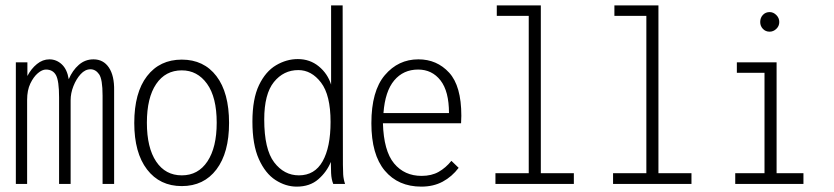

<svg xmlns="http://www.w3.org/2000/svg" viewBox="-20 -685 3106 715"><path d="M39 0V-453H82V-402Q96 -429 117.5 -446.5Q139 -464 164 -464Q190 -464 210 -445.5Q230 -427 236 -390Q250 -423 273.5 -443.5Q297 -464 328 -464Q365 -464 385.5 -433.5Q406 -403 405 -348V0H362V-329Q362 -390 349 -408.5Q336 -427 317 -427Q297 -427 280.5 -409Q264 -391 253.5 -364.5Q243 -338 243 -312V0H200V-322Q200 -384 188.5 -405Q177 -426 151 -426Q137 -426 121 -412.5Q105 -399 93 -374Q81 -349 81 -313V0Z M657 8Q575 8 527.5 -54Q480 -116 480 -227Q480 -340 527.5 -401.5Q575 -463 657 -463Q739 -463 786 -401.5Q833 -340 833 -227Q833 -116 786 -54Q739 8 657 8ZM657 -32Q718 -32 752.5 -84Q787 -136 787 -228Q787 -323 751 -373Q715 -423 657 -423Q596 -423 561.5 -372Q527 -321 527 -228Q527 -135 561.5 -83.5Q596 -32 657 -32Z M1085 10Q1044 10 1006 -14.5Q968 -39 944 -92.5Q920 -146 920 -232Q920 -317 944.5 -368Q969 -419 1008 -442Q1047 -465 1089 -465Q1134 -465 1167 -438Q1200 -411 1213 -370V-665H1256L1257 -71Q1257 -53 1258 -35.5Q1259 -18 1265 0H1221Q1214 -17 1213 -40.5Q1212 -64 1212 -82Q1197 -45 1165.5 -17.5Q1134 10 1085 10ZM1093 -32Q1152 -32 1181.5 -84.5Q1211 -137 1211 -231Q1211 -331 1175.5 -377.5Q1140 -424 1091 -424Q1036 -424 1000 -379.5Q964 -335 964 -240Q964 -129 1001 -80.5Q1038 -32 1093 -32Z M1549 10Q1463 10 1413 -49.5Q1363 -109 1363 -226Q1363 -346 1413 -405Q1463 -464 1538 -464Q1607 -464 1652.5 -414.5Q1698 -365 1698 -254Q1698 -246 1697.5 -240Q1697 -234 1697 -226H1406Q1409 -123 1447.5 -76.5Q1486 -30 1550 -30Q1587 -30 1613.5 -45Q1640 -60 1661 -86L1688 -60Q1663 -27 1628.5 -8.5Q1594 10 1549 10ZM1408 -264H1652Q1652 -345 1620.5 -385.5Q1589 -426 1537 -426Q1482 -426 1448 -385.5Q1414 -345 1408 -264Z M1825 0V-40H1949V-626H1830V-665H1994V-40H2117V0Z M2263 0V-40H2387V-626H2268V-665H2432V-40H2555V0Z M2718 0V-40H2827V-414H2724V-453H2872V-40H2972V0ZM2846 -567Q2831 -567 2821 -577.5Q2811 -588 2811 -603Q2811 -619 2821 -629.5Q2831 -640 2846 -640Q2860 -640 2871 -629Q2882 -618 2882 -603Q2882 -588 2871 -577.5Q2860 -567 2846 -567Z"/></svg>

Font: Inconsolata SemiCondensed Light
Style: Regular
Weight: 300
Width: 4
Monospace: yes
Designer: Raph Levien, Cyreal, Brenton Simpson
Foundry: Raph Levien, Cyreal, Google
Version: Version 3.100; ttfautohint (v1.8.4.7-5d5b)